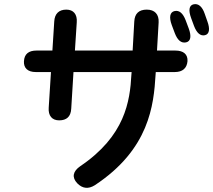

<svg xmlns="http://www.w3.org/2000/svg" viewBox="-20 -881 1041 938"><path d="M837 -634H747L755 -772C757 -811 736 -834 697 -834C659 -834 638 -815 636 -776L628 -634H346L355 -772C358 -811 339 -834 304 -834C268 -834 247 -814 245 -776L236 -634H158C120 -634 99 -617 97 -582C95 -549 115 -529 155 -529H229L218 -355C215 -316 234 -293 269 -293C305 -293 326 -311 328 -350L339 -529H623L622 -517C615 -386 591 -217 372 -69C336 -44 330 -15 357 14C382 40 411 44 443 24C710 -152 731 -368 740 -515L741 -529H834C872 -529 893 -548 896 -582C898 -615 877 -634 837 -634ZM819 -759 834 -719C847 -685 865 -669 889 -674C912 -679 916 -704 902 -742L887 -782C874 -816 856 -832 833 -827C810 -822 805 -797 819 -759ZM914 -792 928 -754C941 -720 959 -704 981 -709C1003 -714 1007 -739 993 -777L980 -814C968 -849 949 -865 926 -860C903 -855 900 -830 914 -792Z"/></svg>

Font: 寒蝉团圆体 Round
Style: Regular
Weight: 500
Designer: 寒蝉字型
Version: Version 2.700;Glyphs 3.1.1 (3135)